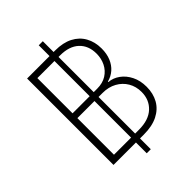

<svg xmlns="http://www.w3.org/2000/svg" viewBox="-258 -935 1143 1143"><g transform="rotate(-45 314.0 -363.5)"><path d="M286.1 90.8V-818.4H320.3V90.8ZM97.2 0V-727.5H333.5Q399.4 -727.5 444.8 -704.1Q490.2 -680.7 513.9 -638.2Q537.6 -595.7 537.6 -540Q537.6 -495.6 523.4 -461.7Q509.3 -427.7 483.9 -405.5Q458.5 -383.3 424.3 -374.5V-370.6Q461.9 -367.7 494.1 -344.2Q526.4 -320.8 546.1 -281.2Q565.9 -241.7 565.9 -189Q565.9 -133.3 542 -90.6Q518.1 -47.9 470.5 -23.9Q422.9 0 352.5 0ZM142.1 -41H352.5Q434.6 -41 478.8 -82.3Q522.9 -123.5 522.9 -189Q522.9 -234.9 501.7 -271Q480.5 -307.1 442.4 -328.1Q404.3 -349.1 354 -349.1H142.1ZM142.1 -389.6H349.1Q395.5 -389.6 428 -409.9Q460.4 -430.2 477.5 -464.4Q494.6 -498.5 494.6 -540Q494.6 -607.4 452.6 -646.7Q410.6 -686 333.5 -686H142.1Z"/></g></svg>

Font: Inter Tight ExtraLight
Style: Regular
Weight: 250
Designer: Rasmus Andersson
Foundry: rsms
Version: Version 3.004